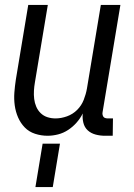

<svg xmlns="http://www.w3.org/2000/svg" viewBox="-20 -540 540 775"><path d="M172 8Q146 8 121.5 0Q97 -8 80 -25.5Q63 -43 53 -66Q43 -89 39.5 -114.5Q36 -140 38 -166.5Q40 -193 44 -219L94 -520H173L121 -208Q118 -191 117 -174Q116 -157 118 -140.5Q120 -124 126.5 -109Q133 -94 144.5 -83Q156 -72 171.5 -67Q187 -62 204 -62Q227 -62 250.5 -70.5Q274 -79 291.5 -96.5Q309 -114 318 -137Q327 -160 331 -183L387 -520H466L394 -87Q393 -82 394 -77Q395 -72 397.5 -68.5Q400 -65 405 -63.5Q410 -62 415 -62H436L435 8H403Q384 8 365.5 3Q347 -2 334 -14Q321 -26 316.5 -44.5Q312 -63 314 -82Q304 -62 289 -45Q274 -28 255 -15.5Q236 -3 214.5 2.5Q193 8 172 8ZM123 215 152 40H222L193 215Z"/></svg>

Font: Iosevka
Style: Italic
Weight: 400
Italic angle: -9°
Monospace: yes
Designer: Belleve Invis
Foundry: Belleve Invis
Version: Version 32.5.0; ttfautohint (v1.8.4)